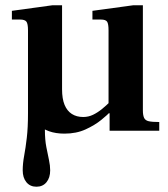

<svg xmlns="http://www.w3.org/2000/svg" viewBox="-20 -495 636 727"><path d="M224 11Q158 11 122 -25.5Q86 -62 86 -137V-380Q86 -405 80 -413Q74 -421 56 -421H25V-454L178 -475H215V-157Q215 -121 224.5 -98Q234 -75 252 -63.5Q270 -52 295 -52Q315 -52 332.5 -60.5Q350 -69 366.5 -82.5Q383 -96 397 -110L399 -73Q388 -61 363.5 -41Q339 -21 304 -5Q269 11 224 11ZM118 212Q94 212 80 195Q66 178 66 150Q66 124 71.5 94.5Q77 65 81.5 26.5Q86 -12 86 -66V-278H150V-3Q150 34 155.5 62Q161 90 165.5 111Q170 132 170 150Q170 178 156 195Q142 212 118 212ZM395 0V-66H391V-380Q391 -405 385.5 -413Q380 -421 362 -421H330V-454L484 -475H521V-77Q521 -59 525.5 -49Q530 -39 543 -36Q556 -33 583 -33V0Z"/></svg>

Font: Frank Ruhl Libre SemiBold
Style: Regular
Weight: 600
Designer: Yanek Iontef
Foundry: Fontef
Version: Version 6.003;gftools[0.9.30]